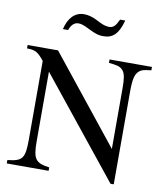

<svg xmlns="http://www.w3.org/2000/svg" viewBox="-96 -967 913 1057"><g transform="rotate(10 361.0 -438.5)"><path d="M489 -888C472 -851 459 -838 436 -838C421 -838 402 -843 383 -853L359 -865C335 -877 311 -883 289 -883C239 -883 203 -847 188 -782H217C228 -813 245 -828 268 -828C280 -828 294 -824 309 -817L332 -806C373 -786 388 -782 413 -782C468 -782 497 -812 518 -888ZM707 -662H470V-643C514 -638 532 -636 549 -617C564 -600 568 -570 568 -519V-179L182 -662H12V-643C61 -643 76 -631 109 -590V-150C109 -43 94 -28 12 -19V0H246V-19C169 -30 153 -47 153 -150V-538L594 11H612V-507C612 -586 622 -608 641 -625C654 -636 669 -639 707 -643Z"/></g></svg>

Font: STIX Math
Style: Regular
Weight: 400
Designer: MicroPress Inc., with final additions and corrections provided by Coen Hoffman, Elsevier (retired)
Version: Version 1.1.0